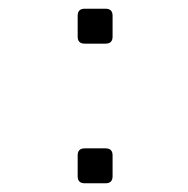

<svg xmlns="http://www.w3.org/2000/svg" viewBox="-20 -468 431 440"><path d="M174 -368Q158 -368 158 -384V-432Q158 -448 174 -448H222Q238 -448 238 -432V-384Q238 -368 222 -368ZM174 -48Q158 -48 158 -64V-112Q158 -128 174 -128H222Q238 -128 238 -112V-64Q238 -48 222 -48Z"/></svg>

Font: Pitagon Sans
Style: Regular
Weight: 400
Designer: Travis Tran
Foundry: Pitagon
Version: Version 1.001; ttfautohint (v1.8.4.7-5d5b);gftools[0.9.26]